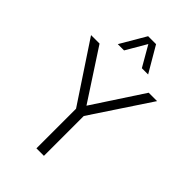

<svg xmlns="http://www.w3.org/2000/svg" viewBox="-289 -1107 1213 1213"><g transform="rotate(45 318.0 -500.0)"><path d="M239 -829H183L283 -1000H354L454 -829H398L319 -966ZM352 -356V0H285V-354L23 -750H99L318 -414L538 -750H613Z"/></g></svg>

Font: Oakes Grotesk Light
Style: Regular
Weight: 300
Designer: Samuel Oakes
Foundry: Samuel Oakes
Version: Version 1.000;PS 001.000;hotconv 1.0.88;makeotf.lib2.5.64775